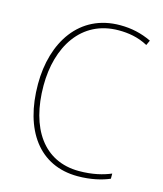

<svg xmlns="http://www.w3.org/2000/svg" viewBox="-110 -806 762 898"><g transform="rotate(15 270.5 -357.0)"><path d="M361 -699C406 -699 454 -692 502 -666L513 -690C465 -713 416 -724 361 -724C164 -724 60 -561 60 -359C60 -136 164 10 350 10C414 10 467 -3 504 -19V-44C466 -28 416 -15 350 -15C179 -15 87 -153 87 -359C87 -545 179 -699 361 -699Z"/></g></svg>

Font: Noto Sans Armenian SemiCondensed Thin
Style: Regular
Weight: 100
Width: 4
Designer: Monotype Design Team
Foundry: Monotype Imaging Inc.
Version: Version 2.008